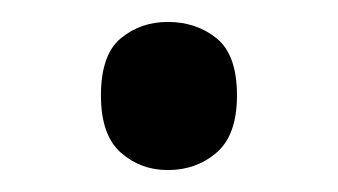

<svg xmlns="http://www.w3.org/2000/svg" viewBox="-20 -141 308 175"><path d="M72 -54Q72 -91 90 -106Q108 -121 133 -121Q159 -121 177.5 -106Q196 -91 196 -54Q196 -18 177.5 -2Q159 14 133 14Q108 14 90 -2Q72 -18 72 -54Z"/></svg>

Font: umalayalam85
Style: Book
Weight: 400
Designer: Jelle Bosma - Monotype Design Team
Foundry: Monotype Imaging Inc.
Version: Version 2.003